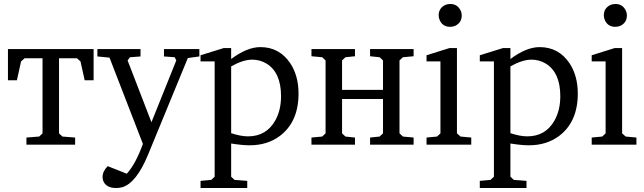

<svg xmlns="http://www.w3.org/2000/svg" viewBox="-20 -728 3242 966"><path d="M20 -324V-481H451V-324H406L385 -419L367 -435H277V-57L294 -41L358 -36V0H113V-36L177 -41L194 -57V-435H104L86 -419L65 -324Z M470 -444V-481H687V-444L634 -440L622 -424L742 -113L867 -424L859 -440L805 -444V-481H983V-444L925 -436L725 50Q666 193 595 214Q580 218 565 218Q513 218 499 181Q496 172 496 162Q497 132 522 108L618 146Q663 96 699 -4L531 -438Z M989 182 1043 177 1060 161V-419H989V-450L1105 -486H1143V-431Q1223 -491 1290 -491Q1386 -491 1441 -409Q1482 -346 1482 -257Q1482 -115 1388 -44Q1325 3 1236 3Q1198 3 1143 -6V161L1160 177L1224 182V218H989ZM1143 -58Q1191 -42 1228 -42Q1320 -42 1365 -122Q1394 -174 1394 -244Q1394 -363 1321 -408Q1288 -428 1248 -428Q1201 -427 1143 -394Z M1547 0V-36L1601 -41L1618 -57V-424L1601 -440L1547 -445V-481H1766V-445L1718 -440L1701 -424V-276H1907V-424L1890 -440L1842 -445V-481H2061V-445L2007 -440L1990 -424V-57L2007 -41L2061 -36V0H1842V-36L1890 -41L1907 -57V-230H1701V-57L1718 -41L1766 -36V0Z M2187 -650Q2187 -687 2220 -703Q2232 -708 2245 -708Q2281 -708 2297 -676Q2303 -664 2303 -650Q2303 -614 2270 -598Q2258 -593 2245 -593Q2208 -593 2193 -625Q2187 -638 2187 -650ZM2126 0V-36L2179 -41L2196 -57V-419H2126V-450L2241 -486H2279V-57L2297 -41L2351 -36V0Z M2394 182 2448 177 2465 161V-419H2394V-450L2510 -486H2548V-431Q2628 -491 2695 -491Q2791 -491 2846 -409Q2887 -346 2887 -257Q2887 -115 2793 -44Q2730 3 2641 3Q2603 3 2548 -6V161L2565 177L2629 182V218H2394ZM2548 -58Q2596 -42 2633 -42Q2725 -42 2770 -122Q2799 -174 2799 -244Q2799 -363 2726 -408Q2693 -428 2653 -428Q2606 -427 2548 -394Z M3018 -650Q3018 -687 3051 -703Q3063 -708 3076 -708Q3112 -708 3128 -676Q3134 -664 3134 -650Q3134 -614 3101 -598Q3089 -593 3076 -593Q3039 -593 3024 -625Q3018 -638 3018 -650ZM2957 0V-36L3010 -41L3027 -57V-419H2957V-450L3072 -486H3110V-57L3128 -41L3182 -36V0Z"/></svg>

Font: Khartiya
Style: Regular
Weight: 500
Version: Version 1.0.1